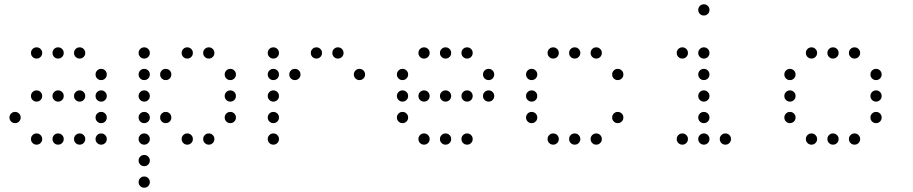

<svg xmlns="http://www.w3.org/2000/svg" viewBox="-20 -696 4240 892"><path d="M149 -476Q139 -476 131.5 -468.5Q124 -461 124 -451V-449Q124 -439 131.5 -431.5Q139 -424 149 -424H151Q161 -424 168.5 -431.5Q176 -439 176 -449V-451Q176 -461 168.5 -468.5Q161 -476 151 -476ZM249 -476Q239 -476 231.5 -468.5Q224 -461 224 -451V-449Q224 -439 231.5 -431.5Q239 -424 249 -424H251Q261 -424 268.5 -431.5Q276 -439 276 -449V-451Q276 -461 268.5 -468.5Q261 -476 251 -476ZM349 -476Q339 -476 331.5 -468.5Q324 -461 324 -451V-449Q324 -439 331.5 -431.5Q339 -424 349 -424H351Q361 -424 368.5 -431.5Q376 -439 376 -449V-451Q376 -461 368.5 -468.5Q361 -476 351 -476ZM449 -376Q439 -376 431.5 -368.5Q424 -361 424 -351V-349Q424 -339 431.5 -331.5Q439 -324 449 -324H451Q461 -324 468.5 -331.5Q476 -339 476 -349V-351Q476 -361 468.5 -368.5Q461 -376 451 -376ZM149 -276Q139 -276 131.5 -268.5Q124 -261 124 -251V-249Q124 -239 131.5 -231.5Q139 -224 149 -224H151Q161 -224 168.5 -231.5Q176 -239 176 -249V-251Q176 -261 168.5 -268.5Q161 -276 151 -276ZM249 -276Q239 -276 231.5 -268.5Q224 -261 224 -251V-249Q224 -239 231.5 -231.5Q239 -224 249 -224H251Q261 -224 268.5 -231.5Q276 -239 276 -249V-251Q276 -261 268.5 -268.5Q261 -276 251 -276ZM349 -276Q339 -276 331.5 -268.5Q324 -261 324 -251V-249Q324 -239 331.5 -231.5Q339 -224 349 -224H351Q361 -224 368.5 -231.5Q376 -239 376 -249V-251Q376 -261 368.5 -268.5Q361 -276 351 -276ZM449 -276Q439 -276 431.5 -268.5Q424 -261 424 -251V-249Q424 -239 431.5 -231.5Q439 -224 449 -224H451Q461 -224 468.5 -231.5Q476 -239 476 -249V-251Q476 -261 468.5 -268.5Q461 -276 451 -276ZM49 -176Q39 -176 31.5 -168.5Q24 -161 24 -151V-149Q24 -139 31.5 -131.5Q39 -124 49 -124H51Q61 -124 68.5 -131.5Q76 -139 76 -149V-151Q76 -161 68.5 -168.5Q61 -176 51 -176ZM449 -176Q439 -176 431.5 -168.5Q424 -161 424 -151V-149Q424 -139 431.5 -131.5Q439 -124 449 -124H451Q461 -124 468.5 -131.5Q476 -139 476 -149V-151Q476 -161 468.5 -168.5Q461 -176 451 -176ZM149 -76Q139 -76 131.5 -68.5Q124 -61 124 -51V-49Q124 -39 131.5 -31.5Q139 -24 149 -24H151Q161 -24 168.5 -31.5Q176 -39 176 -49V-51Q176 -61 168.5 -68.5Q161 -76 151 -76ZM249 -76Q239 -76 231.5 -68.5Q224 -61 224 -51V-49Q224 -39 231.5 -31.5Q239 -24 249 -24H251Q261 -24 268.5 -31.5Q276 -39 276 -49V-51Q276 -61 268.5 -68.5Q261 -76 251 -76ZM349 -76Q339 -76 331.5 -68.5Q324 -61 324 -51V-49Q324 -39 331.5 -31.5Q339 -24 349 -24H351Q361 -24 368.5 -31.5Q376 -39 376 -49V-51Q376 -61 368.5 -68.5Q361 -76 351 -76ZM449 -76Q439 -76 431.5 -68.5Q424 -61 424 -51V-49Q424 -39 431.5 -31.5Q439 -24 449 -24H451Q461 -24 468.5 -31.5Q476 -39 476 -49V-51Q476 -61 468.5 -68.5Q461 -76 451 -76Z M649 -476Q639 -476 631.5 -468.5Q624 -461 624 -451V-449Q624 -439 631.5 -431.5Q639 -424 649 -424H651Q661 -424 668.5 -431.5Q676 -439 676 -449V-451Q676 -461 668.5 -468.5Q661 -476 651 -476ZM849 -476Q839 -476 831.5 -468.5Q824 -461 824 -451V-449Q824 -439 831.5 -431.5Q839 -424 849 -424H851Q861 -424 868.5 -431.5Q876 -439 876 -449V-451Q876 -461 868.5 -468.5Q861 -476 851 -476ZM949 -476Q939 -476 931.5 -468.5Q924 -461 924 -451V-449Q924 -439 931.5 -431.5Q939 -424 949 -424H951Q961 -424 968.5 -431.5Q976 -439 976 -449V-451Q976 -461 968.5 -468.5Q961 -476 951 -476ZM649 -376Q639 -376 631.5 -368.5Q624 -361 624 -351V-349Q624 -339 631.5 -331.5Q639 -324 649 -324H651Q661 -324 668.5 -331.5Q676 -339 676 -349V-351Q676 -361 668.5 -368.5Q661 -376 651 -376ZM749 -376Q739 -376 731.5 -368.5Q724 -361 724 -351V-349Q724 -339 731.5 -331.5Q739 -324 749 -324H751Q761 -324 768.5 -331.5Q776 -339 776 -349V-351Q776 -361 768.5 -368.5Q761 -376 751 -376ZM1049 -376Q1039 -376 1031.5 -368.5Q1024 -361 1024 -351V-349Q1024 -339 1031.5 -331.5Q1039 -324 1049 -324H1051Q1061 -324 1068.5 -331.5Q1076 -339 1076 -349V-351Q1076 -361 1068.5 -368.5Q1061 -376 1051 -376ZM649 -276Q639 -276 631.5 -268.5Q624 -261 624 -251V-249Q624 -239 631.5 -231.5Q639 -224 649 -224H651Q661 -224 668.5 -231.5Q676 -239 676 -249V-251Q676 -261 668.5 -268.5Q661 -276 651 -276ZM1049 -276Q1039 -276 1031.5 -268.5Q1024 -261 1024 -251V-249Q1024 -239 1031.5 -231.5Q1039 -224 1049 -224H1051Q1061 -224 1068.5 -231.5Q1076 -239 1076 -249V-251Q1076 -261 1068.5 -268.5Q1061 -276 1051 -276ZM649 -176Q639 -176 631.5 -168.5Q624 -161 624 -151V-149Q624 -139 631.5 -131.5Q639 -124 649 -124H651Q661 -124 668.5 -131.5Q676 -139 676 -149V-151Q676 -161 668.5 -168.5Q661 -176 651 -176ZM749 -176Q739 -176 731.5 -168.5Q724 -161 724 -151V-149Q724 -139 731.5 -131.5Q739 -124 749 -124H751Q761 -124 768.5 -131.5Q776 -139 776 -149V-151Q776 -161 768.5 -168.5Q761 -176 751 -176ZM1049 -176Q1039 -176 1031.5 -168.5Q1024 -161 1024 -151V-149Q1024 -139 1031.5 -131.5Q1039 -124 1049 -124H1051Q1061 -124 1068.5 -131.5Q1076 -139 1076 -149V-151Q1076 -161 1068.5 -168.5Q1061 -176 1051 -176ZM649 -76Q639 -76 631.5 -68.5Q624 -61 624 -51V-49Q624 -39 631.5 -31.5Q639 -24 649 -24H651Q661 -24 668.5 -31.5Q676 -39 676 -49V-51Q676 -61 668.5 -68.5Q661 -76 651 -76ZM849 -76Q839 -76 831.5 -68.5Q824 -61 824 -51V-49Q824 -39 831.5 -31.5Q839 -24 849 -24H851Q861 -24 868.5 -31.5Q876 -39 876 -49V-51Q876 -61 868.5 -68.5Q861 -76 851 -76ZM949 -76Q939 -76 931.5 -68.5Q924 -61 924 -51V-49Q924 -39 931.5 -31.5Q939 -24 949 -24H951Q961 -24 968.5 -31.5Q976 -39 976 -49V-51Q976 -61 968.5 -68.5Q961 -76 951 -76ZM649 24Q639 24 631.5 31.5Q624 39 624 49V51Q624 61 631.5 68.5Q639 76 649 76H651Q661 76 668.5 68.5Q676 61 676 51V49Q676 39 668.5 31.5Q661 24 651 24ZM649 124Q639 124 631.5 131.5Q624 139 624 149V151Q624 161 631.5 168.5Q639 176 649 176H651Q661 176 668.5 168.5Q676 161 676 151V149Q676 139 668.5 131.5Q661 124 651 124Z M1249 -476Q1239 -476 1231.5 -468.5Q1224 -461 1224 -451V-449Q1224 -439 1231.5 -431.5Q1239 -424 1249 -424H1251Q1261 -424 1268.5 -431.5Q1276 -439 1276 -449V-451Q1276 -461 1268.5 -468.5Q1261 -476 1251 -476ZM1449 -476Q1439 -476 1431.5 -468.5Q1424 -461 1424 -451V-449Q1424 -439 1431.5 -431.5Q1439 -424 1449 -424H1451Q1461 -424 1468.5 -431.5Q1476 -439 1476 -449V-451Q1476 -461 1468.5 -468.5Q1461 -476 1451 -476ZM1549 -476Q1539 -476 1531.5 -468.5Q1524 -461 1524 -451V-449Q1524 -439 1531.5 -431.5Q1539 -424 1549 -424H1551Q1561 -424 1568.5 -431.5Q1576 -439 1576 -449V-451Q1576 -461 1568.5 -468.5Q1561 -476 1551 -476ZM1249 -376Q1239 -376 1231.5 -368.5Q1224 -361 1224 -351V-349Q1224 -339 1231.5 -331.5Q1239 -324 1249 -324H1251Q1261 -324 1268.5 -331.5Q1276 -339 1276 -349V-351Q1276 -361 1268.5 -368.5Q1261 -376 1251 -376ZM1349 -376Q1339 -376 1331.5 -368.5Q1324 -361 1324 -351V-349Q1324 -339 1331.5 -331.5Q1339 -324 1349 -324H1351Q1361 -324 1368.5 -331.5Q1376 -339 1376 -349V-351Q1376 -361 1368.5 -368.5Q1361 -376 1351 -376ZM1649 -376Q1639 -376 1631.5 -368.5Q1624 -361 1624 -351V-349Q1624 -339 1631.5 -331.5Q1639 -324 1649 -324H1651Q1661 -324 1668.5 -331.5Q1676 -339 1676 -349V-351Q1676 -361 1668.5 -368.5Q1661 -376 1651 -376ZM1249 -276Q1239 -276 1231.5 -268.5Q1224 -261 1224 -251V-249Q1224 -239 1231.5 -231.5Q1239 -224 1249 -224H1251Q1261 -224 1268.5 -231.5Q1276 -239 1276 -249V-251Q1276 -261 1268.5 -268.5Q1261 -276 1251 -276ZM1249 -176Q1239 -176 1231.5 -168.5Q1224 -161 1224 -151V-149Q1224 -139 1231.5 -131.5Q1239 -124 1249 -124H1251Q1261 -124 1268.5 -131.5Q1276 -139 1276 -149V-151Q1276 -161 1268.5 -168.5Q1261 -176 1251 -176ZM1249 -76Q1239 -76 1231.5 -68.5Q1224 -61 1224 -51V-49Q1224 -39 1231.5 -31.5Q1239 -24 1249 -24H1251Q1261 -24 1268.5 -31.5Q1276 -39 1276 -49V-51Q1276 -61 1268.5 -68.5Q1261 -76 1251 -76Z M1949 -476Q1939 -476 1931.5 -468.5Q1924 -461 1924 -451V-449Q1924 -439 1931.5 -431.5Q1939 -424 1949 -424H1951Q1961 -424 1968.5 -431.5Q1976 -439 1976 -449V-451Q1976 -461 1968.5 -468.5Q1961 -476 1951 -476ZM2049 -476Q2039 -476 2031.5 -468.5Q2024 -461 2024 -451V-449Q2024 -439 2031.5 -431.5Q2039 -424 2049 -424H2051Q2061 -424 2068.5 -431.5Q2076 -439 2076 -449V-451Q2076 -461 2068.5 -468.5Q2061 -476 2051 -476ZM2149 -476Q2139 -476 2131.5 -468.5Q2124 -461 2124 -451V-449Q2124 -439 2131.5 -431.5Q2139 -424 2149 -424H2151Q2161 -424 2168.5 -431.5Q2176 -439 2176 -449V-451Q2176 -461 2168.5 -468.5Q2161 -476 2151 -476ZM1849 -376Q1839 -376 1831.5 -368.5Q1824 -361 1824 -351V-349Q1824 -339 1831.5 -331.5Q1839 -324 1849 -324H1851Q1861 -324 1868.5 -331.5Q1876 -339 1876 -349V-351Q1876 -361 1868.5 -368.5Q1861 -376 1851 -376ZM2249 -376Q2239 -376 2231.5 -368.5Q2224 -361 2224 -351V-349Q2224 -339 2231.5 -331.5Q2239 -324 2249 -324H2251Q2261 -324 2268.5 -331.5Q2276 -339 2276 -349V-351Q2276 -361 2268.5 -368.5Q2261 -376 2251 -376ZM1849 -276Q1839 -276 1831.5 -268.5Q1824 -261 1824 -251V-249Q1824 -239 1831.5 -231.5Q1839 -224 1849 -224H1851Q1861 -224 1868.5 -231.5Q1876 -239 1876 -249V-251Q1876 -261 1868.5 -268.5Q1861 -276 1851 -276ZM1949 -276Q1939 -276 1931.5 -268.5Q1924 -261 1924 -251V-249Q1924 -239 1931.5 -231.5Q1939 -224 1949 -224H1951Q1961 -224 1968.5 -231.5Q1976 -239 1976 -249V-251Q1976 -261 1968.5 -268.5Q1961 -276 1951 -276ZM2049 -276Q2039 -276 2031.5 -268.5Q2024 -261 2024 -251V-249Q2024 -239 2031.5 -231.5Q2039 -224 2049 -224H2051Q2061 -224 2068.5 -231.5Q2076 -239 2076 -249V-251Q2076 -261 2068.5 -268.5Q2061 -276 2051 -276ZM2149 -276Q2139 -276 2131.5 -268.5Q2124 -261 2124 -251V-249Q2124 -239 2131.5 -231.5Q2139 -224 2149 -224H2151Q2161 -224 2168.5 -231.5Q2176 -239 2176 -249V-251Q2176 -261 2168.5 -268.5Q2161 -276 2151 -276ZM2249 -276Q2239 -276 2231.5 -268.5Q2224 -261 2224 -251V-249Q2224 -239 2231.5 -231.5Q2239 -224 2249 -224H2251Q2261 -224 2268.5 -231.5Q2276 -239 2276 -249V-251Q2276 -261 2268.5 -268.5Q2261 -276 2251 -276ZM1849 -176Q1839 -176 1831.5 -168.5Q1824 -161 1824 -151V-149Q1824 -139 1831.5 -131.5Q1839 -124 1849 -124H1851Q1861 -124 1868.5 -131.5Q1876 -139 1876 -149V-151Q1876 -161 1868.5 -168.5Q1861 -176 1851 -176ZM1949 -76Q1939 -76 1931.5 -68.5Q1924 -61 1924 -51V-49Q1924 -39 1931.5 -31.5Q1939 -24 1949 -24H1951Q1961 -24 1968.5 -31.5Q1976 -39 1976 -49V-51Q1976 -61 1968.5 -68.5Q1961 -76 1951 -76ZM2049 -76Q2039 -76 2031.5 -68.5Q2024 -61 2024 -51V-49Q2024 -39 2031.5 -31.5Q2039 -24 2049 -24H2051Q2061 -24 2068.5 -31.5Q2076 -39 2076 -49V-51Q2076 -61 2068.5 -68.5Q2061 -76 2051 -76ZM2149 -76Q2139 -76 2131.5 -68.5Q2124 -61 2124 -51V-49Q2124 -39 2131.5 -31.5Q2139 -24 2149 -24H2151Q2161 -24 2168.5 -31.5Q2176 -39 2176 -49V-51Q2176 -61 2168.5 -68.5Q2161 -76 2151 -76Z M2549 -476Q2539 -476 2531.5 -468.5Q2524 -461 2524 -451V-449Q2524 -439 2531.5 -431.5Q2539 -424 2549 -424H2551Q2561 -424 2568.5 -431.5Q2576 -439 2576 -449V-451Q2576 -461 2568.5 -468.5Q2561 -476 2551 -476ZM2649 -476Q2639 -476 2631.5 -468.5Q2624 -461 2624 -451V-449Q2624 -439 2631.5 -431.5Q2639 -424 2649 -424H2651Q2661 -424 2668.5 -431.5Q2676 -439 2676 -449V-451Q2676 -461 2668.5 -468.5Q2661 -476 2651 -476ZM2749 -476Q2739 -476 2731.5 -468.5Q2724 -461 2724 -451V-449Q2724 -439 2731.5 -431.5Q2739 -424 2749 -424H2751Q2761 -424 2768.5 -431.5Q2776 -439 2776 -449V-451Q2776 -461 2768.5 -468.5Q2761 -476 2751 -476ZM2449 -376Q2439 -376 2431.5 -368.5Q2424 -361 2424 -351V-349Q2424 -339 2431.5 -331.5Q2439 -324 2449 -324H2451Q2461 -324 2468.5 -331.5Q2476 -339 2476 -349V-351Q2476 -361 2468.5 -368.5Q2461 -376 2451 -376ZM2849 -376Q2839 -376 2831.5 -368.5Q2824 -361 2824 -351V-349Q2824 -339 2831.5 -331.5Q2839 -324 2849 -324H2851Q2861 -324 2868.5 -331.5Q2876 -339 2876 -349V-351Q2876 -361 2868.5 -368.5Q2861 -376 2851 -376ZM2449 -276Q2439 -276 2431.5 -268.5Q2424 -261 2424 -251V-249Q2424 -239 2431.5 -231.5Q2439 -224 2449 -224H2451Q2461 -224 2468.5 -231.5Q2476 -239 2476 -249V-251Q2476 -261 2468.5 -268.5Q2461 -276 2451 -276ZM2449 -176Q2439 -176 2431.5 -168.5Q2424 -161 2424 -151V-149Q2424 -139 2431.5 -131.5Q2439 -124 2449 -124H2451Q2461 -124 2468.5 -131.5Q2476 -139 2476 -149V-151Q2476 -161 2468.5 -168.5Q2461 -176 2451 -176ZM2849 -176Q2839 -176 2831.5 -168.5Q2824 -161 2824 -151V-149Q2824 -139 2831.5 -131.5Q2839 -124 2849 -124H2851Q2861 -124 2868.5 -131.5Q2876 -139 2876 -149V-151Q2876 -161 2868.5 -168.5Q2861 -176 2851 -176ZM2549 -76Q2539 -76 2531.5 -68.5Q2524 -61 2524 -51V-49Q2524 -39 2531.5 -31.5Q2539 -24 2549 -24H2551Q2561 -24 2568.5 -31.5Q2576 -39 2576 -49V-51Q2576 -61 2568.5 -68.5Q2561 -76 2551 -76ZM2649 -76Q2639 -76 2631.5 -68.5Q2624 -61 2624 -51V-49Q2624 -39 2631.5 -31.5Q2639 -24 2649 -24H2651Q2661 -24 2668.5 -31.5Q2676 -39 2676 -49V-51Q2676 -61 2668.5 -68.5Q2661 -76 2651 -76ZM2749 -76Q2739 -76 2731.5 -68.5Q2724 -61 2724 -51V-49Q2724 -39 2731.5 -31.5Q2739 -24 2749 -24H2751Q2761 -24 2768.5 -31.5Q2776 -39 2776 -49V-51Q2776 -61 2768.5 -68.5Q2761 -76 2751 -76Z M3249 -676Q3239 -676 3231.5 -668.5Q3224 -661 3224 -651V-649Q3224 -639 3231.5 -631.5Q3239 -624 3249 -624H3251Q3261 -624 3268.5 -631.5Q3276 -639 3276 -649V-651Q3276 -661 3268.5 -668.5Q3261 -676 3251 -676ZM3149 -476Q3139 -476 3131.5 -468.5Q3124 -461 3124 -451V-449Q3124 -439 3131.5 -431.5Q3139 -424 3149 -424H3151Q3161 -424 3168.5 -431.5Q3176 -439 3176 -449V-451Q3176 -461 3168.5 -468.5Q3161 -476 3151 -476ZM3249 -476Q3239 -476 3231.5 -468.5Q3224 -461 3224 -451V-449Q3224 -439 3231.5 -431.5Q3239 -424 3249 -424H3251Q3261 -424 3268.5 -431.5Q3276 -439 3276 -449V-451Q3276 -461 3268.5 -468.5Q3261 -476 3251 -476ZM3249 -376Q3239 -376 3231.5 -368.5Q3224 -361 3224 -351V-349Q3224 -339 3231.5 -331.5Q3239 -324 3249 -324H3251Q3261 -324 3268.5 -331.5Q3276 -339 3276 -349V-351Q3276 -361 3268.5 -368.5Q3261 -376 3251 -376ZM3249 -276Q3239 -276 3231.5 -268.5Q3224 -261 3224 -251V-249Q3224 -239 3231.5 -231.5Q3239 -224 3249 -224H3251Q3261 -224 3268.5 -231.5Q3276 -239 3276 -249V-251Q3276 -261 3268.5 -268.5Q3261 -276 3251 -276ZM3249 -176Q3239 -176 3231.5 -168.5Q3224 -161 3224 -151V-149Q3224 -139 3231.5 -131.5Q3239 -124 3249 -124H3251Q3261 -124 3268.5 -131.5Q3276 -139 3276 -149V-151Q3276 -161 3268.5 -168.5Q3261 -176 3251 -176ZM3149 -76Q3139 -76 3131.5 -68.5Q3124 -61 3124 -51V-49Q3124 -39 3131.5 -31.5Q3139 -24 3149 -24H3151Q3161 -24 3168.5 -31.5Q3176 -39 3176 -49V-51Q3176 -61 3168.5 -68.5Q3161 -76 3151 -76ZM3249 -76Q3239 -76 3231.5 -68.5Q3224 -61 3224 -51V-49Q3224 -39 3231.5 -31.5Q3239 -24 3249 -24H3251Q3261 -24 3268.5 -31.5Q3276 -39 3276 -49V-51Q3276 -61 3268.5 -68.5Q3261 -76 3251 -76ZM3349 -76Q3339 -76 3331.5 -68.5Q3324 -61 3324 -51V-49Q3324 -39 3331.5 -31.5Q3339 -24 3349 -24H3351Q3361 -24 3368.5 -31.5Q3376 -39 3376 -49V-51Q3376 -61 3368.5 -68.5Q3361 -76 3351 -76Z M3749 -476Q3739 -476 3731.5 -468.5Q3724 -461 3724 -451V-449Q3724 -439 3731.5 -431.5Q3739 -424 3749 -424H3751Q3761 -424 3768.5 -431.5Q3776 -439 3776 -449V-451Q3776 -461 3768.5 -468.5Q3761 -476 3751 -476ZM3849 -476Q3839 -476 3831.5 -468.5Q3824 -461 3824 -451V-449Q3824 -439 3831.5 -431.5Q3839 -424 3849 -424H3851Q3861 -424 3868.5 -431.5Q3876 -439 3876 -449V-451Q3876 -461 3868.5 -468.5Q3861 -476 3851 -476ZM3949 -476Q3939 -476 3931.5 -468.5Q3924 -461 3924 -451V-449Q3924 -439 3931.5 -431.5Q3939 -424 3949 -424H3951Q3961 -424 3968.5 -431.5Q3976 -439 3976 -449V-451Q3976 -461 3968.5 -468.5Q3961 -476 3951 -476ZM3649 -376Q3639 -376 3631.5 -368.5Q3624 -361 3624 -351V-349Q3624 -339 3631.5 -331.5Q3639 -324 3649 -324H3651Q3661 -324 3668.5 -331.5Q3676 -339 3676 -349V-351Q3676 -361 3668.5 -368.5Q3661 -376 3651 -376ZM4049 -376Q4039 -376 4031.5 -368.5Q4024 -361 4024 -351V-349Q4024 -339 4031.5 -331.5Q4039 -324 4049 -324H4051Q4061 -324 4068.5 -331.5Q4076 -339 4076 -349V-351Q4076 -361 4068.5 -368.5Q4061 -376 4051 -376ZM3649 -276Q3639 -276 3631.5 -268.5Q3624 -261 3624 -251V-249Q3624 -239 3631.5 -231.5Q3639 -224 3649 -224H3651Q3661 -224 3668.5 -231.5Q3676 -239 3676 -249V-251Q3676 -261 3668.5 -268.5Q3661 -276 3651 -276ZM4049 -276Q4039 -276 4031.5 -268.5Q4024 -261 4024 -251V-249Q4024 -239 4031.5 -231.5Q4039 -224 4049 -224H4051Q4061 -224 4068.5 -231.5Q4076 -239 4076 -249V-251Q4076 -261 4068.5 -268.5Q4061 -276 4051 -276ZM3649 -176Q3639 -176 3631.5 -168.5Q3624 -161 3624 -151V-149Q3624 -139 3631.5 -131.5Q3639 -124 3649 -124H3651Q3661 -124 3668.5 -131.5Q3676 -139 3676 -149V-151Q3676 -161 3668.5 -168.5Q3661 -176 3651 -176ZM4049 -176Q4039 -176 4031.5 -168.5Q4024 -161 4024 -151V-149Q4024 -139 4031.5 -131.5Q4039 -124 4049 -124H4051Q4061 -124 4068.5 -131.5Q4076 -139 4076 -149V-151Q4076 -161 4068.5 -168.5Q4061 -176 4051 -176ZM3749 -76Q3739 -76 3731.5 -68.5Q3724 -61 3724 -51V-49Q3724 -39 3731.5 -31.5Q3739 -24 3749 -24H3751Q3761 -24 3768.5 -31.5Q3776 -39 3776 -49V-51Q3776 -61 3768.5 -68.5Q3761 -76 3751 -76ZM3849 -76Q3839 -76 3831.5 -68.5Q3824 -61 3824 -51V-49Q3824 -39 3831.5 -31.5Q3839 -24 3849 -24H3851Q3861 -24 3868.5 -31.5Q3876 -39 3876 -49V-51Q3876 -61 3868.5 -68.5Q3861 -76 3851 -76ZM3949 -76Q3939 -76 3931.5 -68.5Q3924 -61 3924 -51V-49Q3924 -39 3931.5 -31.5Q3939 -24 3949 -24H3951Q3961 -24 3968.5 -31.5Q3976 -39 3976 -49V-51Q3976 -61 3968.5 -68.5Q3961 -76 3951 -76Z"/></svg>

Font: Doto Rounded
Style: Regular
Weight: 400
Monospace: yes
Version: Version 1.000